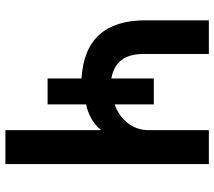

<svg xmlns="http://www.w3.org/2000/svg" viewBox="-62 -750 812 729"><g transform="rotate(90 344.5 -386.0)"><path d="M57.6 -532.2V-772.5H185.5V-522.5Q185.5 -418.9 278.3 -402.3V-563.5H377V-415Q419.9 -429.7 447.3 -463.9Q474.6 -498 474.6 -543.9V-772.5H603.5V0H474.6V-362.3H472.7Q461.9 -345.7 435.1 -329.1Q408.2 -312.5 377 -306.6V-160.2H278.3V-289.1Q57.6 -301.8 57.6 -532.2Z"/></g></svg>

Font: Gothic A1
Style: Bold
Weight: 700
Version: Version 2.50